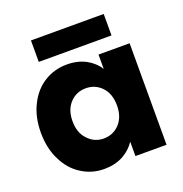

<svg xmlns="http://www.w3.org/2000/svg" viewBox="-134 -865 947 992"><g transform="rotate(-20 339.5 -369.0)"><path d="M28 -280C28 -280 28 -280 28 -280C28 -223 39 -172 61 -129C82 -85 112 -51 149 -28C186 -4 228 8 273 8C273 8 273 8 273 8C312 8 347 0 377 -16C406 -32 429 -53 446 -79C446 -79 446 0 446 0C446 0 617 0 617 0C617 0 617 -558 617 -558C617 -558 446 -558 446 -558C446 -558 446 -479 446 -479C446 -479 446 -479 446 -479C430 -505 407 -526 378 -542C348 -558 313 -566 274 -566C274 -566 274 -566 274 -566C228 -566 186 -554 149 -531C112 -508 82 -474 61 -431C39 -388 28 -337 28 -280ZM446 -279C446 -279 446 -279 446 -279C446 -236 434 -203 411 -178C387 -153 358 -141 324 -141C324 -141 324 -141 324 -141C290 -141 261 -154 238 -179C214 -204 202 -237 202 -280C202 -280 202 -280 202 -280C202 -323 214 -356 238 -381C261 -405 290 -417 324 -417C324 -417 324 -417 324 -417C358 -417 387 -405 411 -380C434 -355 446 -322 446 -279ZM143 -746C143 -746 143 -628 143 -628C143 -628 543 -628 543 -628C543 -628 543 -746 543 -746C543 -746 143 -746 143 -746Z"/></g></svg>

Font: Girnar Poppins
Style: Bold
Weight: 500
Designer: Ninad Kale (Devanagari), Jonny Pinhorn (Latin)
Foundry: Indian Type Foundry
Version: ""